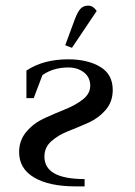

<svg xmlns="http://www.w3.org/2000/svg" viewBox="-20 -663 479 683"><path d="M48 -122Q48 -164 74 -194.5Q100 -225 137 -242Q174 -259 211.5 -274Q249 -289 275 -309.5Q301 -330 301 -358Q301 -388 278.5 -405.5Q256 -423 223 -423Q170 -423 131 -396L100 -314H74V-412Q134 -452 223 -452Q291 -452 336 -425.5Q381 -399 381 -343Q381 -301 356 -272Q331 -243 295.5 -227Q260 -211 224 -197Q188 -183 163 -161Q138 -139 138 -106Q138 -26 281 -26V0H249Q155 0 101.5 -31.5Q48 -63 48 -122ZM212 -502 246 -594Q256 -621 266.5 -632Q277 -643 294 -643Q311 -643 324 -624L236 -493Z"/></svg>

Font: Dihjauti
Style: Bold
Weight: 700
Designer: T. Christopher White
Version: Version 3.0.0